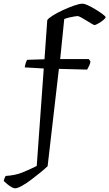

<svg xmlns="http://www.w3.org/2000/svg" viewBox="-89 -820 592 1040"><path d="M-7 200Q-15 200 -26.5 193.5Q-38 187 -49.5 177.5Q-61 168 -69 160Q-68 154 -64.5 145.5Q-61 137 -58 133Q-7 130 31.5 114.5Q70 99 110 79L148 -449L45 -455Q47 -468 50.5 -479Q54 -490 58 -496L152 -499L167 -711Q173 -721 197 -736Q221 -751 252.5 -765.5Q284 -780 313 -790Q342 -800 358 -800Q369 -800 389 -790.5Q409 -781 431 -767.5Q453 -754 468 -742.5Q483 -731 483 -727Q483 -722 472.5 -713Q462 -704 448 -695.5Q434 -687 424 -684Q420 -684 407.5 -691.5Q395 -699 379.5 -708.5Q364 -718 350.5 -725.5Q337 -733 331 -733Q328 -733 315 -731Q302 -729 287 -725.5Q272 -722 259 -717L237 -500H392L401 -487Q400 -477 394 -464Q388 -451 383 -443L230 -447L169 80Q156 93 131.5 113Q107 133 80.5 153Q54 173 30 186.5Q6 200 -7 200Z"/></svg>

Font: Texturina 12pt
Style: Regular
Weight: 400
Designer: Guillermo Torres Carreño
Foundry: Omnibus-Type
Version: Version 1.002